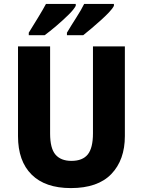

<svg xmlns="http://www.w3.org/2000/svg" viewBox="-20 -951 730 981"><path d="M618 -256Q618 -134 549 -62Q480 10 342 10Q211 10 141.5 -59Q72 -128 72 -255V-714H236V-269Q236 -193 263.5 -161Q291 -129 345 -129Q402 -129 428.5 -162Q455 -195 455 -270V-714H618ZM562 -921Q555 -907 536.5 -887.5Q518 -868 494 -846.5Q470 -825 446.5 -805Q423 -785 405 -771H322V-784Q344 -821 370 -861.5Q396 -902 410 -931H562ZM367 -921Q357 -902 329 -874.5Q301 -847 267.5 -818.5Q234 -790 208 -771H127V-784Q150 -821 175 -862Q200 -903 215 -931H367Z"/></svg>

Font: Noto Sans Ethiopic SemiCondensed ExtraBold
Style: Regular
Weight: 800
Width: 4
Designer: Monotype Design Team
Foundry: Monotype Imaging Inc.
Version: Version 2.102; ttfautohint (v1.8.4.7-5d5b)